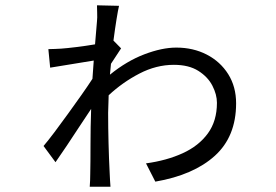

<svg xmlns="http://www.w3.org/2000/svg" viewBox="-20 -665 1040 723"><path d="M345.2 -585Q346.7 -597.7 345.9 -617.2Q345.2 -636.7 345.2 -645L428.2 -643.1Q424.3 -626.5 418.7 -591.8Q413.1 -557.1 407.2 -512.2L436 -482.9L397.9 -424.8L394 -383.8Q457 -435.1 523.4 -460.4Q589.8 -485.8 644 -485.8Q707.5 -485.8 758.5 -459.5Q809.6 -433.1 839.4 -385.7Q869.1 -338.4 869.1 -275.9Q869.1 -150.9 789.1 -78.4Q709 -5.9 564.9 19L529.8 -49.8Q607.9 -60.5 668.2 -88.1Q728.5 -115.7 762.7 -162.6Q796.9 -209.5 796.9 -277.8Q796.9 -309.1 779.8 -342.3Q762.7 -375.5 726.8 -398.2Q690.9 -420.9 634.8 -420.9Q568.4 -420.9 504.9 -387.9Q441.4 -355 389.2 -306.2L387.2 -240.2Q387.2 -185.1 388.7 -127Q390.1 -68.8 393.1 -11.2Q393.6 -0.5 394.3 13.2Q395 26.9 396 38.1H317.9Q318.8 28.8 319.3 14.4Q319.8 0 319.8 -8.8Q320.8 -52.7 320.8 -120.1Q320.8 -187.5 323.2 -254.9Q302.7 -224.6 278.8 -188Q254.9 -151.4 231.4 -116.2Q208 -81.1 189 -54.2L144 -115.2Q160.6 -134.8 185.1 -167.2Q209.5 -199.7 236.3 -236.8Q263.2 -273.9 287.6 -308.6Q312 -343.3 328.1 -368.2L333 -437L168.9 -410.2L162.1 -480Q176.3 -480 187.3 -480.7Q198.2 -481.4 210.9 -481.9Q231.9 -483.4 267.8 -487.8Q303.7 -492.2 337.9 -498Z"/></svg>

Font: Source Han Sans CN
Style: Regular
Weight: 400
Designer: Ryoko NISHIZUKA  (kana, bopomofo & ideographs); Paul D. Hunt (Latin, Greek & Cyrillic); Sandoll Communications , Soo-you
Foundry: Adobe
Version: Version 2.004;hotconv 1.0.118;makeotfexe 2.5.65603